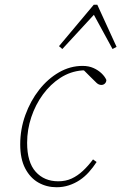

<svg xmlns="http://www.w3.org/2000/svg" viewBox="-20 -775 510 807"><path d="M218 12Q176 12 141.5 -7.5Q107 -27 86 -67Q65 -107 65 -168Q65 -232 86.5 -291.5Q108 -351 144.5 -397.5Q181 -444 228 -471Q275 -498 327 -498Q353 -498 373 -489Q393 -480 407 -466.5Q421 -453 427 -439Q427 -430 421 -424Q415 -418 406 -418Q395 -418 386 -426.5Q377 -435 360 -452L329 -483H345V-479H325Q276 -475 234 -448Q192 -421 160.5 -378Q129 -335 111.5 -282.5Q94 -230 94 -175Q94 -93 130 -53Q166 -13 225 -13Q256 -13 281 -24.5Q306 -36 328.5 -57Q351 -78 371 -105L386 -94Q371 -71 353.5 -51.5Q336 -32 315 -18Q294 -4 269.5 4Q245 12 218 12ZM453 -569 369 -723H384L242 -569L228 -581L374 -755H389L470 -578Z"/></svg>

Font: Source Serif 4 ExtraLight
Style: Italic
Weight: 250
Italic angle: -12°
Designer: Frank Grießhammer
Foundry: Adobe Systems Incorporated
Version: Version 4.004;hotconv 1.0.116;makeotfexe 2.5.65601